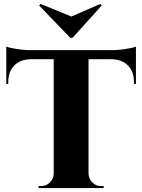

<svg xmlns="http://www.w3.org/2000/svg" viewBox="-20 -956 722 976"><path d="M430 -697V0H253V-697ZM671 -701V-655H12V-701ZM671 -658V-529L661 -530V-539Q661 -592 630.5 -623Q600 -654 546 -655V-658ZM671 -719V-690L549 -701Q571 -701 595.5 -704Q620 -707 641 -711Q662 -715 671 -719ZM256 -73V0H176V-10Q176 -10 182.5 -10Q189 -10 189 -10Q215 -10 233.5 -28.5Q252 -47 253 -73ZM427 -73H430Q431 -47 449.5 -28.5Q468 -10 494 -10Q494 -10 500.5 -10Q507 -10 507 -10V0H427ZM137 -658V-655Q83 -654 52.5 -623Q22 -592 22 -539V-530L12 -529V-658ZM12 -719Q22 -715 42.5 -711Q63 -707 88 -704Q113 -701 134 -701L12 -690ZM497 -928 490 -936 343 -872 186 -936 179 -928 337 -764H349Z"/></svg>

Font: Cinzel ExtraBold
Style: Regular
Weight: 800
Designer: Natanael Gama
Version: Version 2.000